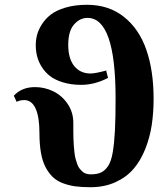

<svg xmlns="http://www.w3.org/2000/svg" viewBox="-20 -763 690 794"><path d="M421.9 -471.2 418 -473.1 418.9 -471.2ZM418.9 -471.2 426.8 -440.9Q371.6 -412.1 315.9 -412.1Q273.9 -412.1 240.5 -422.4Q207 -432.6 186.5 -448.7Q166 -464.8 152.3 -486.8Q138.7 -508.8 133.3 -530.8Q127.9 -552.7 127.9 -576.2Q127.9 -597.2 133.1 -617.9Q138.2 -638.7 152.8 -661.9Q167.5 -685.1 189.9 -702.6Q212.4 -720.2 251.2 -731.7Q290 -743.2 339.8 -743.2Q429.7 -743.2 492.4 -693.4Q555.2 -643.6 585.2 -557.1Q615.2 -470.7 615.2 -354Q615.2 -296.4 607.4 -245.4Q599.6 -194.3 580.6 -146.5Q561.5 -98.6 532.2 -64.5Q502.9 -30.3 457.3 -9.5Q411.6 11.2 354 11.2Q318.4 11.2 291.5 7.6Q264.6 3.9 240 -5.4Q215.3 -14.6 198.2 -31Q181.2 -47.4 168.2 -72Q155.3 -96.7 149.2 -132.1Q143.1 -167.5 143.1 -213.9Q143.1 -279.3 127.2 -314.2Q111.3 -349.1 80.1 -349.1Q62 -349.1 48.8 -341.8L37.1 -367.2Q69.8 -402.8 125 -402.8Q164.1 -402.8 199.7 -385.7Q235.4 -368.7 259.3 -334Q283.2 -299.3 283.2 -254.9Q283.2 -254.4 283.2 -252.9Q283.2 -231.9 283.2 -221.2Q283.2 -210.4 283.7 -190.9Q284.2 -171.4 285.2 -160.6Q286.1 -149.9 287.8 -133.3Q289.6 -116.7 292.2 -107.4Q294.9 -98.1 298.8 -86.2Q302.7 -74.2 308.1 -67.4Q313.5 -60.5 320.3 -54Q327.1 -47.4 336.2 -44.7Q345.2 -42 356 -42Q381.8 -42 398.4 -50Q415 -58.1 427.5 -77.1Q439.9 -96.2 446.3 -133.5Q452.6 -170.9 455.3 -222.9Q458 -274.9 458 -356Q458 -689 341.8 -689Q310.1 -689 286.1 -661.6Q262.2 -634.3 262.2 -577.1Q262.2 -520.5 287.1 -489.7Q312 -459 355 -459Q372.6 -459 418.9 -471.2Z"/></svg>

Font: Linguistics Pro
Style: Bold
Weight: 700
Designer: Stefan Peev, Context Ltd
Foundry: Stefan Peev, Context Ltd
Version: Version 001.000